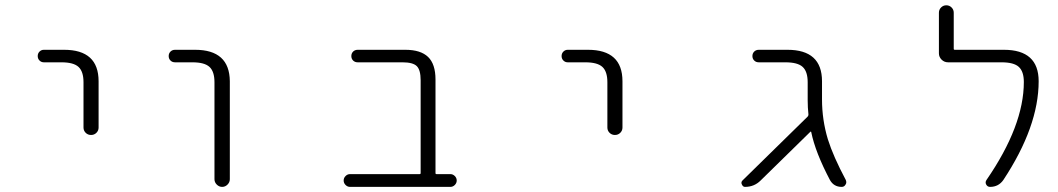

<svg xmlns="http://www.w3.org/2000/svg" viewBox="-20 -735 4040 733"><path d="M147.5 -497.1Q137.7 -497.1 130.9 -503.9Q124 -510.7 124 -521Q124 -531.2 130.9 -538.1Q137.7 -544.9 147.5 -544.9H224.6Q356.4 -544.9 356.4 -424.8V-248Q356.4 -236.3 348.1 -228Q339.8 -219.7 327.6 -219.7Q315.4 -219.7 307.1 -228Q298.8 -236.3 298.8 -248V-420.9Q298.8 -461.9 279.8 -479.5Q260.7 -497.1 214.8 -497.1Z M648.4 -497.1Q637.7 -497.1 630.9 -503.9Q624 -510.7 624 -521Q624 -531.2 630.9 -538.1Q637.7 -544.9 648.4 -544.9H724.6Q856.4 -544.9 857.4 -424.8V-50.8Q857.4 -39.1 848.6 -30.3Q839.8 -21.5 828.1 -21.5Q816.4 -21.5 807.6 -30.3Q798.8 -39.1 798.8 -50.8V-420.9Q798.8 -461.9 779.8 -479.5Q760.7 -497.1 714.8 -497.1Z M1585.9 -428.7Q1585.9 -467.8 1571.3 -482.4Q1556.6 -497.1 1516.6 -497.1H1345.7Q1335 -497.1 1328.1 -503.9Q1321.3 -510.7 1321.3 -521Q1321.3 -531.2 1328.1 -538.1Q1335 -544.9 1345.7 -544.9H1527.3Q1585.9 -544.9 1614.3 -517.6Q1642.6 -490.2 1642.6 -431.6V-74.2Q1642.6 -70.3 1646.5 -70.3H1699.2Q1709 -70.3 1716.3 -63Q1723.6 -55.7 1723.6 -45.9Q1723.6 -36.1 1716.3 -28.8Q1709 -21.5 1699.2 -21.5H1316.4Q1306.6 -21.5 1299.3 -28.8Q1292 -36.1 1292 -45.9Q1292 -55.7 1299.3 -63Q1306.6 -70.3 1316.4 -70.3H1582Q1585.9 -70.3 1585.9 -74.2Z M2147.5 -497.1Q2137.7 -497.1 2130.9 -503.9Q2124 -510.7 2124 -521Q2124 -531.2 2130.9 -538.1Q2137.7 -544.9 2147.5 -544.9H2224.6Q2356.4 -544.9 2356.4 -424.8V-248Q2356.4 -236.3 2348.1 -228Q2339.8 -219.7 2327.6 -219.7Q2315.4 -219.7 2307.1 -228Q2298.8 -236.3 2298.8 -248V-420.9Q2298.8 -461.9 2279.8 -479.5Q2260.7 -497.1 2214.8 -497.1Z M3118.2 -355.5Q3118.2 -277.3 3140.6 -203.1Q3161.1 -137.7 3209 -47.9Q3210.9 -43 3210.9 -39.1Q3210.9 -34.2 3208 -30.3Q3203.1 -21.5 3193.4 -21.5Q3163.1 -21.5 3148.4 -47.9Q3092.8 -153.3 3077.1 -230.5Q3076.2 -234.4 3073.2 -231.4L2883.8 -45.9Q2859.4 -21.5 2824.2 -21.5Q2816.4 -21.5 2812.5 -30.3Q2810.5 -34.2 2810.5 -37.1Q2810.5 -42 2814.5 -45.9L3063.5 -290Q3066.4 -293 3066.4 -297.9Q3063.5 -324.2 3063.5 -352.5V-420.9Q3063.5 -461.9 3044.4 -479.5Q3025.4 -497.1 2978.5 -497.1H2877Q2866.2 -497.1 2859.4 -503.9Q2852.5 -510.7 2852.5 -521Q2852.5 -531.2 2859.4 -538.1Q2866.2 -544.9 2877 -544.9H2986.3Q3118.2 -544.9 3118.2 -424.8Z M3812.5 -544.9Q3945.3 -544.9 3945.3 -424.8Q3945.3 -252 3810.5 -47.9Q3792 -21.5 3759.8 -21.5Q3750 -21.5 3745.1 -30.3Q3740.2 -39.1 3746.1 -47.9Q3888.7 -254.9 3888.7 -421.9Q3888.7 -461.9 3869.6 -479.5Q3850.6 -497.1 3803.7 -497.1H3599.6Q3585 -497.1 3574.7 -507.3Q3564.5 -517.6 3564.5 -531.2V-686.5Q3564.5 -698.2 3572.8 -706.5Q3581.1 -714.8 3592.8 -714.8Q3604.5 -714.8 3612.8 -706.5Q3621.1 -698.2 3621.1 -686.5V-548.8Q3621.1 -544.9 3625 -544.9Z"/></svg>

Font: Rounded-L Mgen+ 1mn light
Style: Regular
Weight: 200
Designer: [Source Han Sans]
Ryoko NISHIZUKA  (kana & ideographs); Paul D. Hunt (Latin, Greek & Cyrillic); Wenlong ZHANG  (bopomofo
Version: Version 1.059.20150602